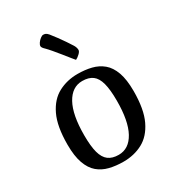

<svg xmlns="http://www.w3.org/2000/svg" viewBox="-193 -914 948 1041"><g transform="rotate(-30 281.0 -394.0)"><path d="M273.3 13Q226.3 13 186.4 3.2Q146.5 -6.6 117.2 -31.4Q88 -56.1 71.6 -101.7Q55.2 -147.4 55.2 -219Q55.2 -333.5 87.3 -400.1Q119.3 -466.8 173.5 -495.4Q227.6 -524 293.4 -524Q340.4 -524 379.8 -514.2Q419.2 -504.4 448.9 -479.6Q478.5 -454.9 494.9 -409.3Q511.3 -363.6 511.3 -292Q511.3 -177.9 479.2 -111Q447.1 -44.2 393.6 -15.6Q340.1 13 273.3 13ZM269.1 -32.2Q333.5 -32.2 369.9 -98.7Q406.3 -165.2 406.3 -291.9Q406.3 -361.3 395.3 -402Q384.4 -442.6 360.4 -460.4Q336.5 -478.2 296.3 -478.2Q232.2 -478.2 195.6 -411.7Q159.1 -345.2 159.1 -218.1Q159.1 -149.7 170 -109.1Q181 -68.5 205.3 -50.3Q229.6 -32.2 269.1 -32.2ZM325.3 -594.1Q322.4 -597.3 308.4 -614.6Q294.4 -632 276 -655.1Q257.6 -678.2 239.7 -699.2Q221.8 -720.1 211.3 -730.4Q204.2 -736.8 199.5 -743.3Q194.9 -749.7 194.9 -754.6Q194.9 -763.4 202.5 -774.2Q210.1 -785.1 220.7 -793.1Q231.3 -801.2 238.5 -801.2Q247.1 -801.2 253.8 -798.2Q260.5 -795.1 269.4 -785Q283.1 -768.4 299.1 -746.3Q315.1 -724.2 329.8 -702.8Q344.5 -681.5 353.6 -666.3Q357.9 -659.7 360.9 -651.1Q363.9 -642.4 363.9 -634.2Q363.9 -624.6 350.7 -612.2Q337.5 -599.8 325.3 -594.1Z"/></g></svg>

Font: Briem Hand Thin
Style: Regular
Weight: 100
Designer: Gunnlaugur SE Briem, Eben Sorkin
Foundry: Sorkin Type Co.
Version: Version 1.003